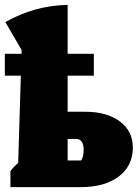

<svg xmlns="http://www.w3.org/2000/svg" viewBox="-26 -772 568 792"><path d="M49 -100 60 -460H-6V-550H63V-566L-4 -681Q55 -714 117.5 -732Q180 -750 253 -752V-550H361V-460H253V-311H326Q415 -311 468.5 -271Q522 -231 522 -164Q522 -88 464 -44Q406 0 305 0H17V-66Q31 -85 49 -100ZM253 -110H309Q319 -126 319 -154Q319 -199 287 -199H253Z"/></svg>

Font: Piazzolla Black
Style: Regular
Weight: 900
Designer: Juan Pablo del Peral
Foundry: Huerta Tipografica
Version: Version 1.330